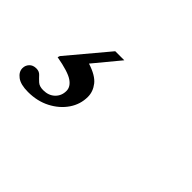

<svg xmlns="http://www.w3.org/2000/svg" viewBox="-58 -188 615 615"><g transform="rotate(45 250.0 120.0)"><path d="M86 265Q52.5 265 36 252.5Q19.5 240 19.5 223.5Q19.5 211 28 201.8Q36.5 192.5 52 192.5Q65 192.5 72.8 201Q80.5 209.5 89.8 218Q99 226.5 116.5 226.5Q141 226.5 156 212Q171 197.5 171 175.5Q171 156.5 150.8 142.8Q130.5 129 74.5 119L77 111.5L191.5 -25H232.5L160 62.5Q201 75.5 217 96Q233 116.5 233 140.5Q233 174 213.8 202.2Q194.5 230.5 161.2 247.8Q128 265 86 265Z"/></g></svg>

Font: Newsreader 16pt SemiBold
Style: Italic
Weight: 600
Italic angle: -17°
Designer: Hugues Gentile
Foundry: Production Type
Version: Version 1.003; ttfautohint (v1.8.3)